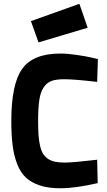

<svg xmlns="http://www.w3.org/2000/svg" viewBox="-20 -986 569 1018"><path d="M495.1 -139.2 498 -15.1Q378.9 12.2 299.8 12.2Q237.3 12.2 192.1 -2.4Q147 -17.1 117.7 -44.2Q88.4 -71.3 71 -116.2Q53.7 -161.1 46.9 -215.3Q40 -269.5 40 -345.2Q40 -541 98.1 -621.6Q156.2 -702.1 299.8 -702.1Q337.4 -702.1 387.2 -694.8Q437 -687.5 467.8 -680.2L499 -672.9L495.1 -551.8Q374 -565.9 319.8 -565.9Q278.8 -565.9 253.9 -557.1Q229 -548.3 211.9 -523.4Q194.8 -498.5 188.5 -456.3Q182.1 -414.1 182.1 -345.2Q182.1 -300.3 184.3 -269.3Q186.5 -238.3 192.6 -212.2Q198.7 -186 208.7 -170.2Q218.8 -154.3 234.9 -143.6Q251 -132.8 272.5 -128.4Q293.9 -124 324.2 -124Q346.2 -124 388.9 -127.9Q431.6 -131.8 463.4 -135.7ZM144 -874 400.9 -965.8 444.8 -838.9 184.1 -761.2Z"/></svg>

Font: TitilliumText25L
Style: 999 wt
Weight: 900
Designer: Accademia di Belle Arti di Urbino and others
Foundry: Accademia di Belle Arti di Urbino and others.
Version: Version 25.000